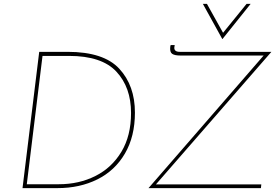

<svg xmlns="http://www.w3.org/2000/svg" viewBox="-20 -969 1418 989"><path d="M182 -702H328Q514 -702 594.5 -615Q675 -528 675 -389Q675 -266 623.5 -178Q572 -90 481.5 -45Q391 0 276 0H96ZM283 -20Q387 -20 471.5 -62.5Q556 -105 605.5 -187.5Q655 -270 655 -387Q655 -519 579.5 -600Q504 -681 336 -681H199L118 -20ZM783 -19H1326L1324 0H745L1338 -683H909Q879 -683 866.5 -692Q854 -701 857 -728L859 -737H880L878 -725Q876 -702 906 -702H1378ZM1271 -949 1126 -768H1125L1025 -949H1046L1129 -800L1250 -949Z"/></svg>

Font: Josefin Sans Thin
Style: Italic
Weight: 200
Italic angle: -7°
Designer: Santiago Orozco
Foundry: Typemade
Version: Version 2.000